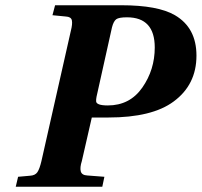

<svg xmlns="http://www.w3.org/2000/svg" viewBox="-20 -712 769 732"><path d="M40 0 49 -38 94 -42Q114 -43 122.5 -55.5Q131 -68 138 -98L250 -594Q257 -621 254 -634.5Q251 -648 231 -649L180 -654L190 -692H442Q582 -692 647 -654Q729 -606 729 -500Q729 -389 642 -325Q560 -264 393 -264H330L292 -98Q284 -73 288 -58.5Q292 -44 313 -43L378 -38L370 0ZM391 -310Q475 -310 522.5 -378Q570 -446 570 -531Q570 -646 464 -646Q433 -646 423 -638.5Q413 -631 407 -608L348 -343Q346 -333 346.5 -325.5Q347 -318 358 -314Q369 -310 391 -310Z"/></svg>

Font: Heuristica
Style: Bold Italic
Weight: 700
Italic angle: -13°
Version: Version 1.0.2